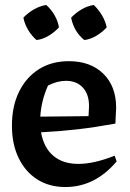

<svg xmlns="http://www.w3.org/2000/svg" viewBox="-20 -742 523 772"><path d="M243 10Q178 10 130 -20.5Q82 -51 55 -106.5Q28 -162 28 -237Q28 -315 56.5 -373Q85 -431 136 -463.5Q187 -496 257 -496Q344 -496 395.5 -445.5Q447 -395 447 -309L444 -245Q361 -230 291.5 -222Q222 -214 145 -210Q156 -148 194.5 -115.5Q233 -83 295 -83Q358 -83 441 -116L449 -93Q362 10 243 10ZM173 -398Q146 -338 142 -273L336 -275L338 -315Q338 -363 313 -390Q288 -417 245 -417Q210 -417 173 -398ZM166 -722Q186 -704 199.5 -680.5Q213 -657 217 -632Q200 -613 176 -598.5Q152 -584 127 -581Q108 -597 93.5 -621Q79 -645 74 -671Q92 -690 116 -704Q140 -718 166 -722ZM357 -722Q376 -704 390 -680.5Q404 -657 409 -632Q392 -613 368 -598.5Q344 -584 319 -581Q277 -615 266 -671Q284 -690 307.5 -704Q331 -718 357 -722Z"/></svg>

Font: Piazzolla SemiBold
Style: Regular
Weight: 600
Designer: Juan Pablo del Peral
Foundry: Huerta Tipografica
Version: Version 1.330